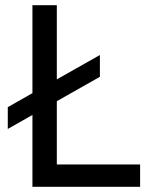

<svg xmlns="http://www.w3.org/2000/svg" viewBox="-20 -720 580 740"><path d="M10 -307 105 -361V-700H199V-414L365 -508V-424L199 -330V-86H520V0H105V-277L10 -223Z"/></svg>

Font: PT Root UI Web Medium
Style: Regular
Weight: 500
Designer: Vitaly Kuzmin
Foundry: ParaType Ltd.
Version: Version 1.001W